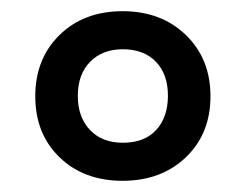

<svg xmlns="http://www.w3.org/2000/svg" viewBox="-20 -746 440 343"><path d="M199 -423Q129.8 -423 86.4 -465Q43 -507 43 -574Q43 -641 86.4 -683.5Q129.8 -726 199 -726Q268 -726 312 -683.5Q356 -641 356 -574Q356 -507 312 -465Q268 -423 199 -423ZM199.6 -491Q238 -491 259 -513.8Q280 -536.7 280 -575Q280 -613.4 258.5 -635.7Q236.9 -658 199.5 -658Q163 -658 141 -635.6Q119 -613.2 119 -574.6Q119 -537 140.6 -514Q162.1 -491 199.6 -491Z"/></svg>

Font: Noto Naskh Arabic UI
Style: Regular
Weight: 400
Designer: Monotype Design Team, David Williams, Mohamad Dakak and Nizar Qandah
Foundry: Monotype Imaging Inc.
Version: Version 2.014